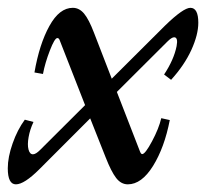

<svg xmlns="http://www.w3.org/2000/svg" viewBox="-26 -465 532 496"><path d="M15.1 11.2Q-5.9 11.2 -5.9 -30.3Q-5.9 -59.1 6.6 -94.5Q19 -129.9 38.1 -155.8L60.5 -149.9Q51.3 -130.4 47.9 -110.8Q44.4 -91.3 47.6 -78.9Q50.8 -66.4 59.1 -66.4Q66.4 -66.4 77.6 -77.6L193.8 -193.4L127.9 -361.8Q126 -366.7 122.1 -366.7Q115.2 -366.7 102.8 -334.5Q90.3 -302.2 85 -273.9L63 -277.8Q75.7 -351.1 101.6 -397.9Q127.4 -444.8 162.1 -444.8Q178.7 -444.8 191.2 -429.9Q203.6 -415 216.8 -380.4L262.7 -261.7L400.9 -399.4Q447.8 -444.8 465.8 -444.8Q486.3 -444.8 486.3 -406.2Q486.3 -375.5 468.3 -335.9Q450.2 -296.4 416 -258.8L397.9 -272.5Q423.3 -311 430.2 -345.7Q434.6 -368.7 423.8 -368.7Q417.5 -368.7 406.2 -357.4L275.9 -227.5L335 -75.2Q337.9 -66.9 341.3 -66.9Q349.1 -66.9 366.7 -99.9Q384.3 -132.8 390.6 -159.7L412.6 -154.8Q398.9 -84 369.4 -36.4Q339.8 11.2 304.2 11.2Q286.6 11.2 273.9 -5.4Q261.2 -22 247.1 -58.1L207 -159.2L75.7 -27.8Q36.6 11.2 15.1 11.2Z"/></svg>

Font: Elstob SemiBold
Style: Italic
Weight: 600
Italic angle: -20°
Designer: Peter S. Baker
Version: Version 1.015